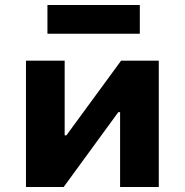

<svg xmlns="http://www.w3.org/2000/svg" viewBox="-20 -749 740 769"><path d="M84 0V-506H239V-207H246L465 -506H616V0H461V-300H454L235 0ZM170 -614V-729H540V-614Z"/></svg>

Font: Nunito Sans 6pt ExtraBold
Style: Regular
Weight: 800
Version: Version 3.101;gftools[0.9.27]